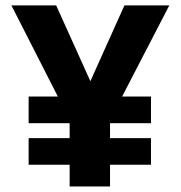

<svg xmlns="http://www.w3.org/2000/svg" viewBox="-20 -670 649 690"><path d="M82.9 -173.6V-77.9H522.6V-173.6ZM82.9 -323V-227.2H522.6V-323ZM230.3 -239.9V0H375.4V-239.2L588.4 -650.5H427.1L304.8 -378.2L181.9 -650.5H21Z"/></svg>

Font: Overused Grotesk Light
Style: Regular
Weight: 300
Designer: RandomMaerks
Version: Version 0.005